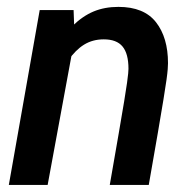

<svg xmlns="http://www.w3.org/2000/svg" viewBox="-20 -524 544 544"><path d="M5 0 92.5 -495.5H188.5L191.5 -415L115 0ZM291 0Q306.5 -87.5 316.2 -145Q326 -202.5 331.8 -237Q337.5 -271.5 340 -289.8Q342.5 -308 343.2 -316Q344 -324 344 -329Q344 -372 327.2 -392.2Q310.5 -412.5 274 -412.5Q242.5 -412.5 218.2 -397.5Q194 -382.5 173.5 -353L185 -450Q214 -478.5 245.2 -491.5Q276.5 -504.5 315.5 -504.5Q388 -504.5 422 -461Q456 -417.5 456 -345Q456 -338 455.2 -328Q454.5 -318 451.8 -298.2Q449 -278.5 443.2 -242.5Q437.5 -206.5 427.2 -147.5Q417 -88.5 401.5 0Z"/></svg>

Font: Cabin SemiCondensedSemiBold
Style: Italic
Weight: 600
Width: 4
Italic angle: -10°
Designer: Pablo Impallari
Foundry: Pablo Impallari. http://www.impallari.com Igino Marini. http://www.ikern.com
Version: Version 3.001